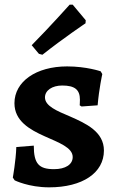

<svg xmlns="http://www.w3.org/2000/svg" viewBox="-20 -795 505 824"><path d="M162 -560C253 -632 347 -695 347 -695L348 -708L292 -775H279C279 -775 196 -682 116 -601L147 -564ZM191 9C334 9 426 -53 426 -149C426 -230 349 -265 281 -295C224 -319 173 -340 173 -377C173 -407 204 -428 247 -428C301 -428 323 -410 323 -367C323 -355 322 -343 322 -343L330 -338L399 -343C405 -414 419 -477 419 -477L412 -489C412 -489 351 -510 268 -510C135 -510 42 -445 42 -352C42 -276 107 -239 172 -210C232 -183 292 -162 292 -121C292 -89 261 -69 212 -69C147 -69 125 -92 125 -170L50 -164C48 -104 35 -33 35 -33L43 -21C43 -21 103 9 191 9Z"/></svg>

Font: Alegreya SC
Style: Bold
Weight: 700
Designer: Juan Pablo del Peral
Foundry: Huerta Tipografica
Version: Version 2.007;PS 002.007;hotconv 1.0.88;makeotf.lib2.5.64775